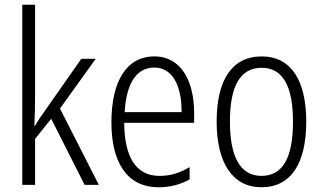

<svg xmlns="http://www.w3.org/2000/svg" viewBox="-20 -780 1360 810"><path d="M128 -373V-760H74V0H128V-194L196 -279L337 0H397L233 -322L384 -532H323L169 -312C154 -292 141 -272 128 -250H125C127 -291 128 -330 128 -373Z M631 -542C512 -542 450 -434 450 -264C450 -99 513 10 649 10C700 10 741 -2 780 -23V-75C736 -49 698 -38 653 -38C555 -38 505 -115 504 -262H799V-303C799 -434 747 -542 631 -542ZM631 -495C711 -495 747 -412 746 -307H506C513 -432 558 -495 631 -495Z M1272 -267C1272 -439 1209 -542 1084 -542C959 -542 894 -443 894 -267C894 -93 961 10 1083 10C1209 10 1272 -93 1272 -267ZM950 -267C950 -413 991 -494 1084 -494C1178 -494 1216 -408 1216 -267C1216 -118 1175 -38 1083 -38C992 -38 950 -121 950 -267Z"/></svg>

Font: Noto Sans Arabic UI Cn Lt
Style: Regular
Weight: 300
Width: 3
Designer: Monotype Design Team, Nadine Chahine and Nizar Qandah
Foundry: Monotype Imaging Inc.
Version: Version 2.010